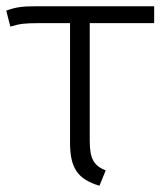

<svg xmlns="http://www.w3.org/2000/svg" viewBox="-20 -585 523 614"><path d="M473 -511V-565H98C55 -565 32 -563 0 -551L13 -500C44 -509 58 -511 105 -511H204V-129C204 -48 228 -12 298 9L318 -40C281 -55 267 -76 267 -134V-511Z"/></svg>

Font: Glow Sans SC Normal
Style: Regular
Weight: 400
Designer: Ryoko NISHIZUKA (kana, bopomofo & ideographs); Paul D. Hunt (Latin, Greek & Cyrillic); Sandoll Communications, Soo-young
Version: Version 0.93